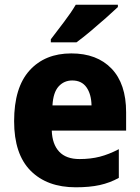

<svg xmlns="http://www.w3.org/2000/svg" viewBox="-20 -786 594 816"><path d="M283 -559Q392 -559 454 -494.5Q516 -430 516 -309V-231H200Q202 -173 231.5 -141.5Q261 -110 318 -110Q365 -110 404 -120Q443 -130 485 -152V-30Q447 -9 404 0.5Q361 10 302 10Q180 10 110 -60.5Q40 -131 40 -271Q40 -414 105.5 -486.5Q171 -559 283 -559ZM287 -444Q252 -444 229 -418.5Q206 -393 203 -338H369Q368 -386 347.5 -415Q327 -444 287 -444ZM481 -756Q462 -738 430.5 -710Q399 -682 365 -653.5Q331 -625 305 -606H196V-619Q221 -652 251.5 -692Q282 -732 302 -766H481Z"/></svg>

Font: Noto Sans Arabic SemCond ExtBd
Style: Regular
Weight: 800
Width: 4
Designer: Monotype Design Team, Nadine Chahine, Nizar Qandah and Khaled Hosny
Foundry: Monotype Imaging Inc.
Version: Version 2.012; ttfautohint (v1.8.4.7-5d5b)